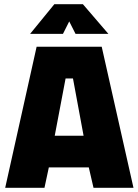

<svg xmlns="http://www.w3.org/2000/svg" viewBox="-20 -898 662 918"><path d="M4.8 0 155.1 -674.5H466.3L618.2 0H427.1L404.5 -97.6H213.5L192.6 0ZM241.7 -249.1H379.6L328.9 -522.9H293.6ZM124.1 -736.2 239.9 -878H376.3L498.1 -736.2H341.1L311 -795.6L281.1 -736.2Z"/></svg>

Font: Titillium Web SemiBold
Style: Regular
Weight: 600
Designer: Mohamed Gaber, Accademia di Belle Arti di Urbino
Foundry: Kief Type Foundry, Accademia di Belle Arti di Urbino
Version: Version 3.000; ttfautohint (v1.8.4)